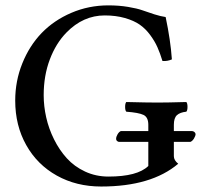

<svg xmlns="http://www.w3.org/2000/svg" viewBox="-20 -678 741 708"><path d="M379.9 -658.2Q418.5 -658.2 452.1 -652.6Q485.8 -647 505.6 -639.9Q525.4 -632.8 549.1 -625.2Q572.8 -617.7 590.8 -615.2Q608.9 -529.8 613.8 -459Q597.2 -451.7 579.1 -453.1Q570.3 -481.9 560.5 -503.9Q550.8 -525.9 533.7 -549.1Q516.6 -572.3 495.1 -587.2Q473.6 -602.1 440.4 -611.6Q407.2 -621.1 366.2 -621.1Q286.6 -621.1 225.1 -558.1Q186 -518.1 163.6 -458.5Q141.1 -398.9 141.1 -327.1Q141.1 -286.6 150.4 -245.1Q159.7 -203.6 179.2 -164.3Q198.7 -125 226.3 -94.5Q253.9 -64 293.7 -45.4Q333.5 -26.9 379.9 -26.9Q486.8 -26.9 526.9 -65.9V-154.8H418Q408.2 -157.7 408.2 -166Q408.2 -173.8 413.6 -182.9Q418.9 -191.9 425.8 -194.8H526.9V-217.8Q526.9 -245.6 509.3 -254.2Q491.7 -262.7 445.8 -266.1Q441.4 -270.5 441.4 -283.9Q441.4 -297.4 445.8 -301.8Q523.9 -299.8 561 -299.8Q596.7 -299.8 667 -301.8Q671.4 -297.4 671.4 -283.9Q671.4 -270.5 667 -266.1Q643.6 -263.7 632.3 -253.2Q621.1 -242.7 621.1 -217.8V-194.8H688Q698.7 -193.4 701.2 -184.1Q701.2 -176.8 695.3 -167.2Q689.5 -157.7 682.1 -154.8H621.1V-102.1Q621.1 -86.9 637.2 -74.2Q538.1 9.8 353 9.8Q261.7 9.8 189.5 -30.5Q117.2 -70.8 76.7 -143.1Q36.1 -215.3 36.1 -307.1Q36.1 -379.4 62.3 -444.3Q88.4 -509.3 133.5 -556.2Q178.7 -603 242.9 -630.6Q307.1 -658.2 379.9 -658.2Z"/></svg>

Font: Common Serif News
Style: Regular
Weight: 450
Designer: Philipp H. Poll, Khaled Hosny
Foundry: Stefan Peev, Context Ltd.
Version: Version 1.026